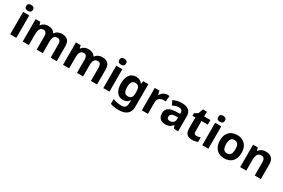

<svg xmlns="http://www.w3.org/2000/svg" viewBox="142 -2336 5976 4051"><g transform="rotate(30 3130.0 -311.0)"><path d="M227 -597V-51H78V-597ZM153 -811Q186 -811 210 -795.5Q234 -780 234 -738Q234 -697 210 -681Q186 -665 153 -665Q119 -665 95.5 -681Q72 -697 72 -738Q72 -780 95.5 -795.5Q119 -811 153 -811Z M1024 -607Q1117 -607 1164.5 -559.5Q1212 -512 1212 -407V-51H1063V-370Q1063 -429 1043 -458.5Q1023 -488 981 -488Q922 -488 897 -446Q872 -404 872 -325V-51H723V-370Q723 -409 714 -435Q705 -461 687 -474.5Q669 -488 641 -488Q600 -488 576 -467Q552 -446 542 -406Q532 -366 532 -308V-51H383V-597H497L517 -527H525Q542 -555 567 -572.5Q592 -590 622.5 -598.5Q653 -607 684 -607Q744 -607 786 -587.5Q828 -568 850 -527H863Q888 -569 932.5 -588Q977 -607 1024 -607Z M2006 -607Q2099 -607 2146.5 -559.5Q2194 -512 2194 -407V-51H2045V-370Q2045 -429 2025 -458.5Q2005 -488 1963 -488Q1904 -488 1879 -446Q1854 -404 1854 -325V-51H1705V-370Q1705 -409 1696 -435Q1687 -461 1669 -474.5Q1651 -488 1623 -488Q1582 -488 1558 -467Q1534 -446 1524 -406Q1514 -366 1514 -308V-51H1365V-597H1479L1499 -527H1507Q1524 -555 1549 -572.5Q1574 -590 1604.5 -598.5Q1635 -607 1666 -607Q1726 -607 1768 -587.5Q1810 -568 1832 -527H1845Q1870 -569 1914.5 -588Q1959 -607 2006 -607Z M2496 -597V-51H2347V-597ZM2422 -811Q2455 -811 2479 -795.5Q2503 -780 2503 -738Q2503 -697 2479 -681Q2455 -665 2422 -665Q2388 -665 2364.5 -681Q2341 -697 2341 -738Q2341 -780 2364.5 -795.5Q2388 -811 2422 -811Z M2829 -607Q2879 -607 2919 -587Q2959 -567 2987 -527H2991L3003 -597H3129V-50Q3129 28 3098.5 81Q3068 134 3007 161.5Q2946 189 2856 189Q2798 189 2748.5 182Q2699 175 2652 157V38Q2702 59 2755.5 69.5Q2809 80 2865 80Q2923 80 2951.5 49Q2980 18 2980 -44V-55Q2980 -72 2981.5 -90Q2983 -108 2984 -122H2980Q2952 -79 2913 -60Q2874 -41 2825 -41Q2728 -41 2673.5 -115.5Q2619 -190 2619 -323Q2619 -457 2675 -532Q2731 -607 2829 -607ZM2876 -486Q2841 -486 2817.5 -467.5Q2794 -449 2782.5 -412.5Q2771 -376 2771 -321Q2771 -239 2797 -198.5Q2823 -158 2878 -158Q2907 -158 2928 -165.5Q2949 -173 2962.5 -190.5Q2976 -208 2983 -236Q2990 -264 2990 -304V-322Q2990 -381 2978 -417Q2966 -453 2941 -469.5Q2916 -486 2876 -486Z M3590 -607Q3601 -607 3616 -606Q3631 -605 3640 -603L3629 -463Q3622 -465 3608.5 -466.5Q3595 -468 3585 -468Q3556 -468 3529 -460.5Q3502 -453 3480.5 -437Q3459 -421 3446.5 -394.5Q3434 -368 3434 -329V-51H3285V-597H3398L3420 -505H3427Q3443 -533 3467 -556Q3491 -579 3522.5 -593Q3554 -607 3590 -607Z M3943 -608Q4053 -608 4111.5 -560.5Q4170 -513 4170 -415V-51H4066L4037 -125H4033Q4010 -96 3985.5 -77Q3961 -58 3929.5 -49.5Q3898 -41 3852 -41Q3804 -41 3765.5 -59.5Q3727 -78 3705 -116.5Q3683 -155 3683 -214Q3683 -301 3744 -342.5Q3805 -384 3927 -388L4022 -391V-415Q4022 -458 3999.5 -478Q3977 -498 3937 -498Q3897 -498 3859 -486.5Q3821 -475 3783 -458L3734 -559Q3778 -582 3831.5 -595Q3885 -608 3943 -608ZM3964 -302Q3892 -300 3864 -276Q3836 -252 3836 -213Q3836 -179 3856 -164.5Q3876 -150 3908 -150Q3956 -150 3989 -178.5Q4022 -207 4022 -259V-304Z M4553 -160Q4578 -160 4601 -165Q4624 -170 4647 -177V-66Q4623 -56 4587.5 -48.5Q4552 -41 4510 -41Q4461 -41 4422.5 -57Q4384 -73 4361.5 -112.5Q4339 -152 4339 -222V-485H4268V-548L4350 -598L4393 -713H4488V-597H4641V-485H4488V-222Q4488 -191 4506 -175.5Q4524 -160 4553 -160Z M4906 -597V-51H4757V-597ZM4832 -811Q4865 -811 4889 -795.5Q4913 -780 4913 -738Q4913 -697 4889 -681Q4865 -665 4832 -665Q4798 -665 4774.5 -681Q4751 -697 4751 -738Q4751 -780 4774.5 -795.5Q4798 -811 4832 -811Z M5558 -325Q5558 -257 5539.5 -204Q5521 -151 5486.5 -114.5Q5452 -78 5403 -59.5Q5354 -41 5292 -41Q5235 -41 5186.5 -59.5Q5138 -78 5103 -114.5Q5068 -151 5048.5 -204Q5029 -257 5029 -325Q5029 -416 5061 -478.5Q5093 -541 5153 -574Q5213 -607 5295 -607Q5372 -607 5431 -574Q5490 -541 5524 -478.5Q5558 -416 5558 -325ZM5181 -325Q5181 -271 5192.5 -234.5Q5204 -198 5229 -179.5Q5254 -161 5294 -161Q5334 -161 5358.5 -179.5Q5383 -198 5394.5 -234.5Q5406 -271 5406 -325Q5406 -379 5394.5 -415Q5383 -451 5358 -469Q5333 -487 5293 -487Q5234 -487 5207.5 -446.5Q5181 -406 5181 -325Z M5991 -607Q6079 -607 6132 -559.5Q6185 -512 6185 -407V-51H6036V-370Q6036 -429 6015 -458.5Q5994 -488 5948 -488Q5880 -488 5855 -441.5Q5830 -395 5830 -308V-51H5681V-597H5795L5815 -527H5823Q5841 -555 5867 -572.5Q5893 -590 5925 -598.5Q5957 -607 5991 -607Z"/></g></svg>

Font: Noto Sans Tamil UI
Style: Regular
Weight: 400
Designer: Jelle Bosma - Monotype Design Team
Foundry: Monotype Imaging Inc.
Version: Version 2.004